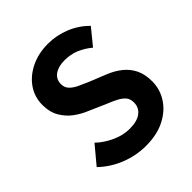

<svg xmlns="http://www.w3.org/2000/svg" viewBox="-208 -890 1041 1041"><g transform="rotate(-45 312.0 -370.0)"><path d="M312 14Q238 14 167 -14Q96 -42 42 -94L127 -196Q166 -159 216.5 -136.5Q267 -114 315 -114Q373 -114 403 -137Q433 -160 433 -199Q433 -227 418.5 -243.5Q404 -260 379 -273Q354 -286 321 -299L223 -342Q186 -357 151.5 -382.5Q117 -408 94.5 -447Q72 -486 72 -540Q72 -601 105 -649Q138 -697 196 -725.5Q254 -754 328 -754Q394 -754 455 -729Q516 -704 561 -658L486 -566Q451 -595 413 -611Q375 -627 328 -627Q280 -627 251.5 -606.5Q223 -586 223 -549Q223 -523 239 -506Q255 -489 281 -476.5Q307 -464 338 -451L435 -412Q480 -394 513.5 -367Q547 -340 565.5 -302Q584 -264 584 -210Q584 -150 551.5 -99Q519 -48 458.5 -17Q398 14 312 14Z"/></g></svg>

Font: Noto Sans TC Thin
Style: Bold
Weight: 700
Version: Version 2.004-H2;hotconv 1.0.118;makeotfexe 2.5.65603